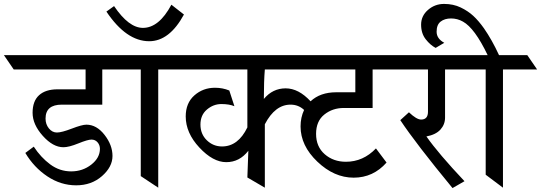

<svg xmlns="http://www.w3.org/2000/svg" viewBox="-88 -956 2756 978"><path d="M421 -198Q421 -217 409 -231Q397 -245 378 -245Q359 -245 311 -225.5Q263 -206 235 -206Q182 -206 130 -264Q78 -322 78 -381.5Q78 -441 111 -471Q144 -501 205 -501H348V-602H-18L-68 -675H545L594 -602H433V-423H227Q144 -423 144 -352Q144 -323 161 -302Q178 -281 202 -281Q226 -281 278 -301Q330 -321 352 -321Q404 -321 444.5 -269Q485 -217 485 -161.5Q485 -106 431.5 -59Q378 -12 300 -12Q222 -12 153.5 -57.5Q85 -103 41 -177L84 -209Q120 -154 168 -118.5Q216 -83 274.5 -83Q333 -83 377 -117.5Q421 -152 421 -198Z M718 -602V0L629 -59V-602H503L462 -675H841L883 -602ZM640 -814Q722 -814 785 -932L849 -882Q775 -746 672 -746Q555 -746 454 -897L493 -925Q568 -814 640 -814Z M1722 -602H1261Q1256 -542 1256 -452Q1301 -506 1367 -506Q1433 -506 1494 -440Q1543 -486 1625 -486H1722ZM1810 -406H1663Q1606 -406 1564 -372.5Q1522 -339 1522 -274Q1522 -209 1566 -170.5Q1610 -132 1674 -132Q1762 -132 1827 -200L1881 -128Q1813 -51 1713.5 -51Q1614 -51 1528.5 -132.5Q1443 -214 1443 -312Q1443 -358 1461 -396Q1432 -423 1392 -423Q1313 -423 1261 -323V0L1172 -52L1177 -188Q1132 -130 1064.5 -130Q997 -130 927.5 -204.5Q858 -279 858 -363Q858 -431 902 -470Q946 -509 1007 -509Q1046 -509 1080 -495L1106 -415Q1080 -426 1039.5 -426Q999 -426 966 -398Q933 -370 933 -321.5Q933 -273 965.5 -241.5Q998 -210 1043 -210Q1125 -210 1172 -307V-602H794L744 -675H1923L1971 -602H1810Z M2179 -602V-357Q2179 -322 2155.5 -296Q2132 -270 2084 -261Q2145 -174 2278 -33L2217 2Q2030 -225 1951 -344L1995 -384Q2034 -347 2057 -347Q2092 -347 2092 -387V-602H1883L1833 -675H2319L2368 -602Z M2474 -602V0L2386 -66V-602H2262L2211 -675H2396Q2330 -813 2270 -846Q2242 -862 2209.5 -862Q2177 -862 2156.5 -846Q2136 -830 2136 -794.5Q2136 -759 2175 -738L2131 -712Q2104 -726 2080.5 -756Q2057 -786 2057 -830.5Q2057 -875 2092 -905.5Q2127 -936 2174 -936Q2221 -936 2258.5 -918Q2296 -900 2323 -875Q2350 -850 2377 -812Q2418 -753 2454 -675H2598L2648 -602Z"/></svg>

Font: Halant Medium
Style: Regular
Weight: 500
Designer: Hitesh Malaviya (Devanagari), Satya Rajpurohit (Latin)
Foundry: Indian Type Foundry
Version: Version 1.101;PS 1.0;hotconv 1.0.78;makeotf.lib2.5.61930; tt